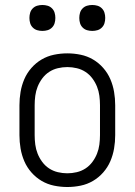

<svg xmlns="http://www.w3.org/2000/svg" viewBox="-20 -742 540 770"><path d="M250 8Q223 8 196.5 2.5Q170 -3 147 -16.5Q124 -30 106 -50.5Q88 -71 77.5 -95.5Q67 -120 62.5 -146.5Q58 -173 58 -200V-320Q58 -347 62.5 -373.5Q67 -400 77.5 -424.5Q88 -449 106 -469.5Q124 -490 147 -503.5Q170 -517 196.5 -522.5Q223 -528 250 -528Q277 -528 303.5 -522.5Q330 -517 353 -503.5Q376 -490 394 -469.5Q412 -449 422.5 -424.5Q433 -400 437.5 -373.5Q442 -347 442 -320V-200Q442 -173 437.5 -146.5Q433 -120 422.5 -95.5Q412 -71 394 -50.5Q376 -30 353 -16.5Q330 -3 303.5 2.5Q277 8 250 8ZM250 -47Q269 -47 288 -51.5Q307 -56 323 -66.5Q339 -77 350.5 -92.5Q362 -108 369 -125.5Q376 -143 378.5 -162Q381 -181 381 -200V-320Q381 -339 378.5 -358Q376 -377 369 -394.5Q362 -412 350.5 -427.5Q339 -443 323 -453.5Q307 -464 288 -468.5Q269 -473 250 -473Q231 -473 212 -468.5Q193 -464 177 -453.5Q161 -443 149.5 -427.5Q138 -412 131 -394.5Q124 -377 121.5 -358Q119 -339 119 -320V-200Q119 -181 121.5 -162Q124 -143 131 -125.5Q138 -108 149.5 -92.5Q161 -77 177 -66.5Q193 -56 212 -51.5Q231 -47 250 -47ZM350 -618Q339 -618 329 -621Q319 -624 311.5 -631.5Q304 -639 301 -649Q298 -659 298 -670Q298 -681 301 -691Q304 -701 311.5 -708.5Q319 -716 329 -719Q339 -722 350 -722Q361 -722 371 -719Q381 -716 388.5 -708.5Q396 -701 399 -691Q402 -681 402 -670Q402 -659 399 -649Q396 -639 388.5 -631.5Q381 -624 371 -621Q361 -618 350 -618ZM150 -618Q139 -618 129 -621Q119 -624 111.5 -631.5Q104 -639 101 -649Q98 -659 98 -670Q98 -681 101 -691Q104 -701 111.5 -708.5Q119 -716 129 -719Q139 -722 150 -722Q161 -722 171 -719Q181 -716 188.5 -708.5Q196 -701 199 -691Q202 -681 202 -670Q202 -659 199 -649Q196 -639 188.5 -631.5Q181 -624 171 -621Q161 -618 150 -618Z"/></svg>

Font: Iosevka Custom Light
Style: Regular
Weight: 300
Monospace: yes
Designer: Belleve Invis
Foundry: Belleve Invis
Version: Version 27.3.5